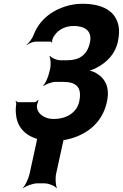

<svg xmlns="http://www.w3.org/2000/svg" viewBox="-20 -740 653 1020"><path d="M401 -201C398 -188 393 -175 386 -164C361 -127 317 -108 266 -108C251 -108 237 -110 225 -115C200 -125 177 -143 176 -175C176 -183 182 -202 185 -207L182 -209C179 -204 169 -197 162 -197H77C72 -197 66 -202 65 -205L63 -202C65 -199 67 -191 66 -185C63 -166 63 -148 65 -132C73 -40 150 9 260 9C296 9 329 4 360 -5C444 -30 524 -88 548 -199C565 -276 539 -324 490 -352C477 -360 455 -367 442 -366L441 -362C454 -363 479 -372 495 -381C546 -408 592 -452 606 -518C613 -551 615 -581 609 -606C592 -684 521 -720 417 -720C353 -720 292 -698 247 -667C210 -641 177 -604 158 -553C151 -535 134 -512 122 -503V-500C132 -509 156 -519 170 -519H250C252 -519 252 -516 254 -514L258 -517C257 -518 256 -523 257 -526C260 -536 264 -545 271 -554C292 -584 329 -602 372 -602C429 -602 471 -577 458 -515C444 -448 401 -420 339 -420H300C281 -420 254 -432 246 -443L243 -440C249 -429 251 -397 247 -377L240 -349C235 -328 220 -296 210 -285L211 -282C223 -293 256 -305 275 -305H315C385 -305 417 -277 401 -201ZM278 184 316 10C321 -14 340 -51 352 -64L351 -66C336 -54 299 -40 276 -40H238C215 -40 182 -54 173 -66L172 -64C178 -51 180 -14 175 10L137 184C132 208 114 245 102 258L103 260C118 248 155 234 178 234H216C239 234 272 248 281 260L282 258C276 245 273 208 278 184Z"/></svg>

Font: Asimov
Style: EdgeExtremeIt
Weight: 500
Designer: Google
Version: Version 2.000980: 2014